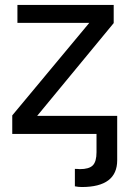

<svg xmlns="http://www.w3.org/2000/svg" viewBox="-20 -544 526 780"><path d="M372.1 0H29.8V-75.2L342.8 -451.2H50.8V-523.9H441.9V-450.2L130.9 -73.2H456.1V106.9Q456.1 215.8 312 215.8Q298.8 215.8 284.2 212.9V142.1Q289.1 142.1 293.7 142.3Q298.3 142.6 300.8 142.8Q303.2 143.1 304.2 143.1Q341.8 143.1 356.9 127.9Q372.1 112.8 372.1 74.2Z"/></svg>

Font: Miedinger*
Style: Book
Weight: 400
Version: Version 001.000